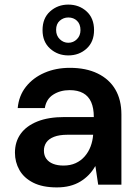

<svg xmlns="http://www.w3.org/2000/svg" viewBox="-20 -803 600 835"><path d="M227 12Q165 12 124.5 -8.5Q84 -29 64.5 -63.5Q45 -98 45 -139Q45 -186 69.5 -220.5Q94 -255 142 -274.5Q190 -294 261 -294H388Q388 -333 376.5 -359Q365 -385 341.5 -398Q318 -411 283 -411Q242 -411 211.5 -391.5Q181 -372 175 -333H57Q62 -387 93 -426Q124 -465 173.5 -486.5Q223 -508 284 -508Q354 -508 404.5 -483.5Q455 -459 481.5 -414Q508 -369 508 -305V0H407L395 -80H394Q382 -59 366 -42.5Q350 -26 329.5 -13.5Q309 -1 283.5 5.5Q258 12 227 12ZM256 -83Q286 -83 309 -93.5Q332 -104 348.5 -123Q365 -142 374 -166Q383 -190 385 -216V-217H274Q238 -217 215 -208Q192 -199 181.5 -183.5Q171 -168 171 -148Q171 -127 181.5 -112.5Q192 -98 211 -90.5Q230 -83 256 -83ZM277 -562Q231 -562 198 -591.5Q165 -621 165 -672Q165 -724 198 -753.5Q231 -783 277 -783Q324 -783 356.5 -753.5Q389 -724 389 -672Q389 -621 356.5 -591.5Q324 -562 277 -562ZM277 -617Q299 -617 314.5 -632.5Q330 -648 330 -672Q330 -698 315 -712.5Q300 -727 277 -727Q256 -727 240 -713Q224 -699 224 -673Q224 -648 240 -632.5Q256 -617 277 -617Z"/></svg>

Font: DM Sans 28pt SemiBold
Style: Regular
Weight: 600
Version: Version 4.004;gftools[0.9.30]